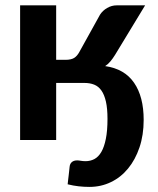

<svg xmlns="http://www.w3.org/2000/svg" viewBox="-20 -536 605 735"><path d="M307.5 81Q326 81 341.5 72.8Q357 64.5 368 45.5Q379 26.5 385.2 -4.5Q391.5 -35.5 391.5 -81Q391.5 -120.5 385.5 -147Q379.5 -173.5 368.2 -189.5Q357 -205.5 340.5 -212Q324 -218.5 303.5 -218.5H195V0H57V-515.5H195V-307H231Q252 -307 263.8 -314.2Q275.5 -321.5 284 -337.5L363 -480Q373 -495.5 390.2 -505.5Q407.5 -515.5 426.5 -515.5H535.5L420.5 -326Q411.5 -311.5 402.5 -300.8Q393.5 -290 382.5 -283Q456.5 -272.5 493.2 -219.2Q530 -166 530 -77Q530 -19 514 28.2Q498 75.5 470.2 109.2Q442.5 143 404.5 161.2Q366.5 179.5 322.5 179.5Q301.5 179.5 281.2 177.2Q261 175 239 169.5Q240 159 241 151.2Q242 143.5 242.8 136.2Q243.5 129 244.5 121Q245.5 113 246.5 102.5Q247.5 91 255 84.5Q262.5 78 275.5 78Q281.5 78 289.5 79.5Q297.5 81 307.5 81Z"/></svg>

Font: Lato Heavy
Style: Regular
Weight: 800
Designer: Lukasz Dziedzic
Foundry: tyPoland Lukasz Dziedzic
Version: Version 2.007; 2014-02-27